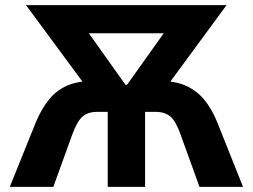

<svg xmlns="http://www.w3.org/2000/svg" viewBox="-20 -725 981 745"><path d="M18 0 120 -253Q141 -302 169 -337.5Q197 -373 239 -392Q281 -411 343 -411H380L326 -373L81 -705H859L615 -373L561 -411H599Q660 -411 702 -392Q744 -373 773 -337.5Q802 -302 822 -253L923 0H754L681 -202Q663 -254 641.5 -272.5Q620 -291 583 -291H543V0H398V-291H358Q321 -291 300 -272.5Q279 -254 260 -202L187 0ZM467 -396H473L648 -642L650 -596H289L292 -642Z"/></svg>

Font: Nunito Sans 7pt Condensed ExtraBold
Style: Regular
Weight: 800
Width: 3
Designer: Vernon Adams
Foundry: Vernon Adams
Version: Version 3.101;gftools[0.9.27]